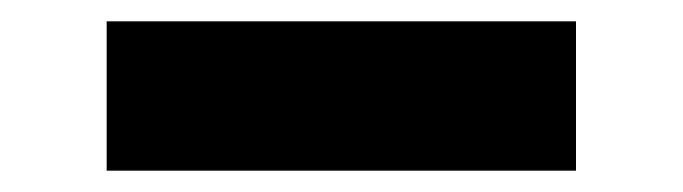

<svg xmlns="http://www.w3.org/2000/svg" viewBox="-20 -420 640 180"><path d="M520 -260H80V-400H520Z"/></svg>

Font: JetBrains Mono Extra Bold
Style: Regular
Weight: 800
Monospace: yes
Designer: Philipp Nurullin, Konstantin Bulenkov
Foundry: JetBrains
Version: 2.002